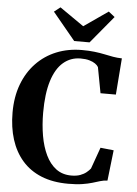

<svg xmlns="http://www.w3.org/2000/svg" viewBox="-64 -1030 775 1089"><g transform="rotate(5 324.0 -485.5)"><path d="M366 10.5Q278.5 10.5 212.8 -16.2Q147 -43 103.5 -93Q60 -143 38.2 -212Q16.5 -281 16.5 -365Q16.5 -454 43.2 -525.2Q70 -596.5 118.5 -647.2Q167 -698 233.2 -725Q299.5 -752 378.5 -752Q419 -752 450.2 -748.2Q481.5 -744.5 507.2 -739Q533 -733.5 557.2 -729.2Q581.5 -725 607.5 -724.5L591.5 -517H504L476.5 -663.5Q471 -673.5 458.2 -682.5Q445.5 -691.5 425 -697.5Q404.5 -703.5 375 -703.5Q318.5 -703.5 276.5 -667.8Q234.5 -632 212 -560Q189.5 -488 189.5 -379Q189.5 -310 200.2 -248Q211 -186 233.8 -138.8Q256.5 -91.5 292.5 -64.5Q328.5 -37.5 379.5 -37.5Q409 -37.5 430 -45.2Q451 -53 465 -64.5Q479 -76 487.5 -87L531 -209L606.5 -201L586.5 -27Q564.5 -26 545 -20Q525.5 -14 502.2 -7Q479 0 446.5 5.2Q414 10.5 366 10.5ZM329.5 -799 200.5 -955 235.5 -982.5 373 -887 510.5 -982.5 546 -954.5 417 -799Z"/></g></svg>

Font: Merriweather 72pt
Style: Bold
Weight: 700
Version: Version 2.100